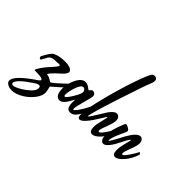

<svg xmlns="http://www.w3.org/2000/svg" viewBox="-148 -742 1007 1007"><g transform="rotate(45 355.5 -238.5)"><path d="M0 27.3Q2.9 30.8 8.3 30.8Q22 30.8 54.2 11.7Q74.7 -0.5 94.5 -19Q114.3 -37.6 114.3 -54.7Q114.3 -57.1 113.3 -61Q111.3 -67.9 104 -67.9Q93.3 -67.9 75.2 -54.7Q-2.4 -2.9 -2.4 21Q-2.4 23.9 0 27.3ZM2 51.3Q-23.9 42.5 -23.9 24.9Q-23.9 7.8 0.5 -17.6Q26.4 -44.9 82.5 -82.5Q92.8 -89.4 92.8 -94.2Q92.8 -106 49.8 -106H45.9Q36.6 -105.5 34.2 -106Q31.7 -106.4 31.7 -109.6Q31.7 -112.8 36.6 -121.1Q53.2 -149.4 81.1 -179.2Q98.6 -198.7 105 -208Q111.3 -217.3 104.5 -219.2Q97.7 -221.2 88.9 -219.2Q86.9 -219.2 80.3 -219Q73.7 -218.8 71 -218.5Q68.4 -218.3 62.7 -217.8Q57.1 -217.3 54 -216.1Q50.8 -214.8 46.6 -213.1Q42.5 -211.4 39.6 -208.5Q36.6 -205.6 34.2 -202.1Q32.7 -199.7 25.4 -185.5Q18.1 -171.4 16.1 -168.9Q14.2 -167.5 10.7 -168.2Q7.3 -168.9 4.9 -173.1Q2.4 -177.2 3.9 -182.1Q29.3 -231 43 -237.8Q70.3 -252 113.3 -252Q146.5 -252 161.1 -240.7Q167.5 -234.4 167.5 -227.1Q167.5 -217.3 154.3 -203.1Q148.9 -197.3 135.7 -185.3Q122.6 -173.3 119.6 -170.9Q93.8 -145 93.8 -138.7Q93.8 -136.7 95.7 -136.7Q103.5 -136.2 110.8 -133.1Q118.2 -129.9 125 -125.2Q131.8 -120.6 134.8 -119.6Q149.4 -126.5 181.6 -157.5Q213.9 -188.5 218.8 -191.4Q221.2 -193.4 224.1 -193.4Q227.5 -193.4 227.5 -188Q227.5 -176.8 221.2 -169.4Q210 -156.2 196.5 -143.8Q183.1 -131.3 168 -118.4Q152.8 -105.5 148.9 -102.1Q149.4 -99.1 151.6 -91.1Q153.8 -83 155 -76.4Q156.2 -69.8 156.2 -63.5Q156.2 -30.3 117.2 7.8Q97.7 26.9 71.3 40.3Q44.9 53.7 20 53.7Q12.7 53.7 5.4 52.2Z M382.8 -192.9Q382.8 -193.4 384.3 -193.4Q387.7 -193.4 391.8 -190.9Q396 -188.5 396 -185.1Q396 -184.1 395 -182.1Q393.6 -178.7 387.5 -162.6Q381.3 -146.5 375.7 -135.3Q370.1 -124 361.8 -110.1Q353.5 -96.2 342.8 -88.6Q332 -81.1 319.8 -81.1H318.4Q291.5 -81.1 291.5 -126Q291.5 -127.4 291.7 -130.4Q292 -133.3 292 -134.3V-141.1Q292 -146.5 291 -146.5Q290.5 -146.5 289.8 -145Q289.1 -143.6 287.4 -139.9Q285.6 -136.2 283.7 -133.3Q258.8 -86.4 235.4 -86.4Q226.1 -86.4 217.8 -93.3Q202.6 -105 202.6 -140.6Q202.6 -179.7 221.2 -215.8Q239.7 -252 266.1 -252Q277.3 -252 289.6 -244.1Q293 -241.7 296.1 -239.5Q299.3 -237.3 301 -236.1Q302.7 -234.9 304.2 -233.9Q305.7 -232.9 306.4 -232.4Q307.1 -231.9 307.6 -231.9Q308.1 -231.9 308.8 -233.4Q309.6 -234.9 311.8 -238Q314 -241.2 317.9 -244.1Q320.8 -246.6 326.2 -246.6Q333.5 -246.6 339.6 -241Q345.7 -235.4 345.7 -226.1Q345.7 -216.8 332.8 -170.9Q319.8 -125 319.8 -110.8Q319.8 -103.5 323.2 -103.5Q324.2 -103.5 327.6 -106Q340.3 -117.7 357.4 -146Q369.1 -166.5 382.8 -192.9ZM282.2 -223.6Q279.3 -224.6 277.3 -224.6Q260.3 -224.6 248.3 -188.7Q236.3 -152.8 236.3 -130.9Q236.3 -120.1 241.2 -120.1Q250.5 -120.1 271.5 -154.8Q292.5 -189.5 293.5 -202.6V-205.6Q293.5 -216.3 282.2 -223.6Z M555.2 -189.5Q558.6 -193.4 561.5 -193.4Q566.4 -193.4 566.4 -187Q566.4 -184.6 565.9 -183.1Q555.2 -142.1 529.1 -111.8Q502.9 -81.5 482.4 -81.5Q461.4 -81.5 461.4 -114.7Q461.4 -134.3 468.3 -160.2Q477.5 -195.8 477.5 -199.2Q477.5 -202.1 476.6 -202.1Q472.7 -202.1 460 -179.7Q406.2 -89.8 381.3 -89.8Q376 -89.8 371.6 -94.2Q367.2 -99.6 367.2 -115.2Q367.2 -154.3 390.9 -248Q414.6 -341.8 442.4 -424.1Q470.2 -506.3 482.9 -523.4Q488.8 -531.2 500.5 -531.2Q507.8 -531.2 512.9 -526.6Q518.1 -522 518.1 -512.2Q518.1 -499.5 510.3 -483.4Q502 -466.3 450.9 -310.1Q399.9 -153.8 399.9 -133.8Q399.9 -133.3 399.9 -132.8L400.4 -132.3Q405.3 -134.8 419.4 -156.5Q433.6 -178.2 441.9 -192.9Q475.1 -251.5 499 -251.5Q508.3 -251.5 515.6 -242.7Q522 -234.9 522 -221.7Q522 -204.6 508.3 -168.9Q494.6 -133.3 494.6 -124.5Q494.6 -119.1 497.6 -116.2Q498 -115.7 500 -115.7Q507.8 -115.7 526.9 -143.1Q545.9 -170.4 555.2 -189.5Z M725.1 -192.4Q727.5 -192.4 731.4 -188.5Q735.4 -184.6 734.9 -182.6Q721.7 -141.1 696.3 -111.8Q670.9 -82.5 651.9 -82.5Q632.3 -82.5 632.3 -115.7Q632.3 -135.7 639.2 -163.1Q648.4 -198.7 648.4 -202.1Q648.4 -205.1 647.5 -205.1Q644 -205.1 631.3 -182.6Q631.3 -182.1 621.8 -163.6Q612.3 -145 604 -130.4Q595.7 -115.7 582.8 -101.8Q569.8 -87.9 559.1 -87.9Q549.8 -87.9 542.5 -97.2Q535.6 -106 535.6 -125Q535.6 -167.5 564.9 -237.3Q567.4 -243.7 571.3 -245.1Q575.2 -246.6 577.9 -245.6Q580.6 -244.6 588.4 -240.7Q603.5 -233.4 603.5 -224.6Q603.5 -219.7 592.3 -197.3Q566.9 -142.6 566.9 -124.5Q566.9 -121.1 567.9 -118.2Q571.3 -120.1 580.6 -136Q589.8 -151.9 601.1 -173.3Q612.3 -194.8 612.8 -195.8Q646 -254.4 670.4 -254.4Q679.7 -254.4 687 -245.6Q693.4 -237.8 693.4 -224.6Q693.4 -207.5 679.7 -171.9Q666 -136.2 666 -127.4Q666 -121.6 668.5 -119.1Q668.9 -118.7 670.9 -118.7Q678.7 -118.7 697.3 -145.8Q715.8 -172.9 725.1 -192.4Z"/></g></svg>

Font: Sintesa 2
Style: 2
Weight: 400
Version: Version 001.000